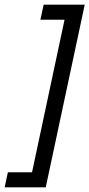

<svg xmlns="http://www.w3.org/2000/svg" viewBox="-44 -747 385 827"><path d="M-24 60 -10 -5H94L234 -662H130L144 -727H321L153 60Z"/></svg>

Font: Epunda Sans
Style: Italic
Weight: 400
Italic angle: -12.0243°
Designer: Simon Atzbach
Foundry: typofactur
Version: Version 2.204; ttfautohint (v1.8.4.7-5d5b)